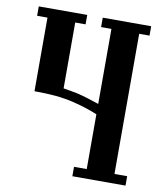

<svg xmlns="http://www.w3.org/2000/svg" viewBox="-78 -740 688 804"><g transform="rotate(10 266.0 -338.0)"><path d="M228 -636H184V-356Q199 -354 214 -351Q229 -348 245 -345Q270 -339 292 -332Q314 -325 338 -317V-636H294V-676H500V-636H456V-40H510V0H284V-40H338V-273Q311 -284 287.5 -291.5Q264 -299 236 -306Q194 -316 154.5 -319.5Q115 -323 66 -323V-636H22V-676H228Z"/></g></svg>

Font: Triodion
Style: Regular
Weight: 400
Version: Version 1.201; ttfautohint (v1.8.4.7-5d5b)